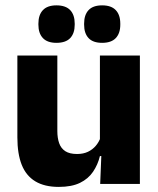

<svg xmlns="http://www.w3.org/2000/svg" viewBox="-20 -704 606 735"><path d="M46.5 -491.5H199.5V-202.5Q199.5 -175.5 206.5 -155.8Q213.5 -136 230 -125.2Q246.5 -114.5 275 -114.5Q299 -114.5 316.8 -123Q334.5 -131.5 346.8 -146Q359 -160.5 365 -178L388.5 -106.5H362.5Q354.5 -73.5 336.2 -46.5Q318 -19.5 286.2 -4Q254.5 11.5 205 11.5Q150.5 11.5 115.2 -9.8Q80 -31 63.2 -73Q46.5 -115 46.5 -178ZM362.5 -491.5H515.5V0H363.5L368.5 -123L362.5 -137ZM196 -540Q161.5 -540 144.2 -558.2Q127 -576.5 127 -609.5V-613.5Q127 -647 144.2 -665.2Q161.5 -683.5 196 -683.5Q231.5 -683.5 248.8 -665.2Q266 -647 266 -613.5V-609.5Q266 -576.5 248.8 -558.2Q231.5 -540 196 -540ZM371 -540Q336 -540 319 -558.2Q302 -576.5 302 -609.5V-613.5Q302 -647 319 -665.2Q336 -683.5 371 -683.5Q406 -683.5 423.2 -665.2Q440.5 -647 440.5 -613.5V-609.5Q440.5 -576.5 423.2 -558.2Q406 -540 371 -540Z"/></svg>

Font: Anek Kannada
Style: Bold
Weight: 700
Version: Version 1.003